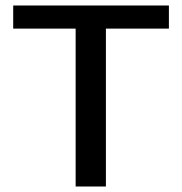

<svg xmlns="http://www.w3.org/2000/svg" viewBox="-20 -678 661 698"><path d="M255 0V-658H365V0ZM28 -574V-658H594V-574Z"/></svg>

Font: Ysabeau SC SemiBold
Style: Regular
Weight: 600
Designer: Christian Thalmann (Catharsis Fonts)
Version: Version 2.001;gftools[0.9.30]; featfreeze: smcp